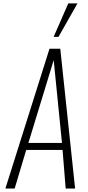

<svg xmlns="http://www.w3.org/2000/svg" viewBox="-20 -1092 508 1112"><path d="M290.5 -878.4 375.5 -1072.3H428.7L318.8 -878.4ZM144.5 -264.2H338.9L291 -743.7ZM11.2 0 266.6 -809.6H329.1L415 0H360.4L342.3 -223.6H131.8L64.9 0Z"/></svg>

Font: Oswald
Style: Extra-Light
Weight: 200
Designer: Vernon Adams
Foundry: Vernon Adams
Version: 3.0; ttfautohint (v0.94.23-7a4d-dirty) -l 8 -r 50 -G 200 -x 